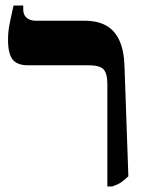

<svg xmlns="http://www.w3.org/2000/svg" viewBox="-20 -667 539 694"><path d="M368 7V-364Q368 -399 355.5 -415Q343 -431 299 -431H81Q43 -431 26 -451.5Q9 -472 9 -524Q9 -549 13.5 -574Q18 -599 29 -647H64V-633Q64 -613 76.5 -602.5Q89 -592 111 -592H287Q332 -592 363 -575Q394 -558 411 -522Q428 -486 430 -429L444 -30Q430 -16 418 -8Q406 0 386 7Z"/></svg>

Font: Noto Serif Hebrew
Style: Bold
Weight: 700
Version: Version 2.003